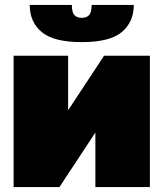

<svg xmlns="http://www.w3.org/2000/svg" viewBox="-20 -755 660 775"><path d="M35 0V-530H255V-310L400 -530H585V0H365V-220L220 0ZM310 -585Q197 -585 148.5 -625.5Q100 -666 100 -735H270Q270 -706 280 -694.5Q290 -683 310 -683Q330 -683 340 -694.5Q350 -706 350 -735H520Q520 -666 471.5 -625.5Q423 -585 310 -585Z"/></svg>

Font: Golos Text Black
Style: Regular
Weight: 900
Designer: A.Korolkova, Vitaly Kuzmin
Foundry: ParaType Ltd
Version: Version 2.004